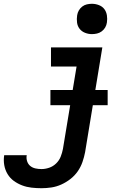

<svg xmlns="http://www.w3.org/2000/svg" viewBox="-86 -780 706 1013"><path d="M133 213Q106 213 80 210Q54 207 30.5 198Q7 189 -13 174.5Q-33 160 -46 138.5Q-59 117 -63.5 91.5Q-68 66 -64 40Q-64 40 -64 39.5Q-64 39 -64 39H55Q55 39 55 39Q55 39 55 39Q52 55 57 70.5Q62 86 73.5 95.5Q85 105 100.5 108.5Q116 112 133 112Q153 112 173.5 105Q194 98 210 82.5Q226 67 234 47Q242 27 246 6L318 -429H183V-530H454L363 23Q358 49 349 75Q340 101 324 124Q308 147 285.5 164.5Q263 182 237.5 193.5Q212 205 185.5 209Q159 213 133 213ZM399 -600Q380 -600 362.5 -607Q345 -614 334 -628Q323 -642 320.5 -661Q318 -680 321 -699Q323 -713 330 -725Q337 -737 348 -745.5Q359 -754 372.5 -757Q386 -760 399 -760Q418 -760 436 -753Q454 -746 464.5 -732Q475 -718 478 -699Q481 -680 478 -661Q476 -647 469 -635Q462 -623 450.5 -614.5Q439 -606 425.5 -603Q412 -600 399 -600ZM180 -225V-305H482V-225Z"/></svg>

Font: Iosevka Curly Slab ExObl
Style: Bold
Weight: 700
Width: 7
Italic angle: -9°
Monospace: yes
Designer: Belleve Invis
Foundry: Belleve Invis
Version: Version 11.0.0; ttfautohint (v1.8.3)